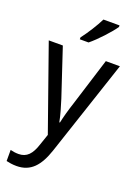

<svg xmlns="http://www.w3.org/2000/svg" viewBox="-184 -906 827 1154"><g transform="rotate(20 229.5 -329.0)"><path d="M371 -822V-832H268C246 -787 208 -727 175 -684V-672H231C276 -708 346 -784 371 -822ZM2 -602 191 -66 167 4C146 69 117 102 64 102C45 102 26 99 12 95V166C29 170 51 174 77 174C169 174 218 115 253 11L457 -602H367L272 -298C255 -247 241 -195 234 -161H230C222 -204 208 -250 193 -298L92 -602Z"/></g></svg>

Font: Noto Sans Malayalam UI SemiCondensed
Style: Regular
Weight: 400
Width: 4
Designer: Jelle Bosma - Monotype Design Team
Foundry: Monotype Imaging Inc.
Version: Version 2.104